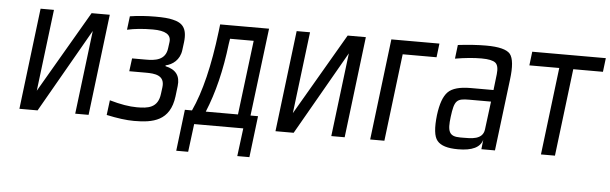

<svg xmlns="http://www.w3.org/2000/svg" viewBox="-44 -637 2909 915"><g transform="rotate(5 1411.0 -180.0)"><path d="M146 0 375 -400 326 0H390L449 -484H362L134 -93L182 -484H118L59 0Z M808 -346 813 -385C821 -454 795 -477 750 -487C731 -492 703 -494 667 -494C624 -494 583 -491 545 -485L537 -420C572 -428 613 -432 660 -432C720 -432 748 -415 744 -380L740 -350C733 -291 683 -286 639 -286H573L565 -224H644C687 -224 736 -220 729 -162L725 -131C717 -61 668 -56 616 -56C580 -56 537 -63 485 -78L476 -7C527 4 571 10 608 10C698 10 780 -5 795 -124L801 -174C807 -223 785 -252 735 -263V-267C768 -274 802 -299 808 -346Z M1099 -64H945C984 -158 1011 -268 1026 -395L1030 -420H1143ZM973 -450C953 -285 922 -157 879 -64H845L821 134H878L895 0H1130L1113 134H1171L1195 -64H1159L1211 -484H977Z M1371 0 1600 -400 1551 0H1615L1674 -484H1587L1359 -93L1407 -484H1343L1284 0Z M2018 -418 2026 -484H1796L1737 0H1805L1856 -418Z M2334 0 2376 -342C2384 -404 2380 -445 2364 -465C2348 -484 2310 -494 2249 -494C2209 -494 2164 -491 2114 -485L2106 -419C2153 -427 2195 -431 2232 -431C2266 -431 2288 -426 2299 -417C2310 -408 2314 -390 2311 -363L2302 -286H2193C2141 -286 2105 -276 2085 -256C2064 -235 2051 -198 2044 -144C2037 -82 2041 -41 2058 -21C2075 0 2108 10 2158 10C2226 10 2264 -9 2274 -46L2269 0ZM2110 -141C2120 -220 2130 -230 2190 -230H2295L2278 -96C2272 -45 2215 -47 2176 -47H2163C2110 -47 2101 -71 2110 -141Z M2814 -418 2822 -484H2470L2462 -418H2605L2554 0H2621L2672 -418Z"/></g></svg>

Font: Gamestation Condensed
Style: Italic
Weight: 400
Width: 3
Designer: Jonas Hecksher
Foundry: Jonas Hecksher, Playtypeª, e-types AS
Version: Version 1.003